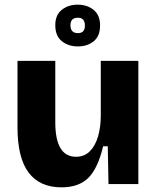

<svg xmlns="http://www.w3.org/2000/svg" viewBox="-20 -789 676 823"><path d="M244 14Q150 14 102.5 -49.5Q55 -113 55 -243V-528H217V-265Q217 -117 306 -117Q342 -117 365.5 -141Q389 -165 400.5 -205Q412 -245 412 -294V-528H573V0H445L442 -162H422Q400 -68 359 -27Q318 14 244 14ZM314 -590Q273 -590 245 -612.5Q217 -635 217 -681Q217 -725 245 -747Q273 -769 313 -769Q354 -769 381.5 -746.5Q409 -724 409 -680Q409 -634 381.5 -612Q354 -590 314 -590ZM314 -647Q344 -647 344 -679Q344 -713 314 -713Q282 -713 282 -681Q282 -647 314 -647Z"/></svg>

Font: Bricolage Grotesque 12pt ExtraBold
Style: Regular
Weight: 800
Designer: Mathieu Triay
Foundry: Atelier Triay
Version: Version 1.001; ttfautohint (v1.8.4.7-5d5b);gftools[0.9.33.de